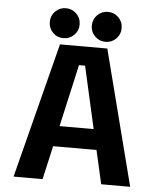

<svg xmlns="http://www.w3.org/2000/svg" viewBox="-59 -939 828 990"><g transform="rotate(5 355.0 -444.0)"><path d="M502 0 462.5 -174H238L198.5 0H48.5L227.5 -700H472.5L652 0ZM334.5 -602 262 -280H438.5L366 -602ZM242 -733.5Q209.5 -733.5 187.2 -756Q165 -778.5 165 -810.5Q165 -843.5 187.5 -866Q210 -888.5 242 -888.5Q274.5 -888.5 297 -866Q319.5 -843.5 319.5 -810.5Q319.5 -778.5 297 -756Q274.5 -733.5 242 -733.5ZM460 -733.5Q427.5 -733.5 405 -756Q382.5 -778.5 382.5 -810.5Q382.5 -843.5 405 -866Q427.5 -888.5 460 -888.5Q492 -888.5 514.5 -866Q537 -843.5 537 -810.5Q537 -778.5 514.5 -756Q492 -733.5 460 -733.5Z"/></g></svg>

Font: League Mono SemiBold
Style: Regular
Weight: 600
Width: 6
Designer: Tyler Finck
Foundry: The League of Moveable Type / Tyler Finck
Version: Version 2.300;RELEASE